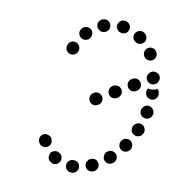

<svg xmlns="http://www.w3.org/2000/svg" viewBox="-111 -690 835 830"><g transform="rotate(-20 307.0 -275.5)"><path d="M167 -22Q163 -18 161 -14Q158 -9 158 -3Q157 8 164 17Q172 25 183 26L184 27Q190 27 195 25Q200 24 204 20Q209 17 211 12Q214 7 214 1Q215 -10 208 -19Q200 -27 189 -28H188Q182 -29 177 -27Q172 -25 167 -22ZM243 -1Q244 5 247 9Q250 14 255 17Q259 20 265 21Q270 22 275 21H277Q282 20 287 17Q291 14 295 9Q298 5 299 0Q300 -6 299 -11Q297 -22 287 -29Q278 -35 267 -33H265Q254 -31 248 -21Q241 -12 243 -1ZM80 -39Q75 -29 77 -18Q80 -7 90 -2L91 -1Q101 5 112 2Q123 -1 129 -11Q135 -21 132 -32Q129 -43 119 -48L118 -49Q108 -55 97 -52Q86 -49 80 -39ZM326 -41Q324 -36 324 -31Q324 -25 327 -20Q331 -10 342 -6Q353 -2 363 -7H365Q370 -10 373 -14Q377 -18 379 -23Q381 -28 380 -33Q380 -39 378 -44Q373 -54 362 -58Q352 -62 341 -57H340Q335 -54 331 -50Q328 -46 326 -41ZM403 -59Q406 -55 411 -52Q416 -49 421 -49Q426 -48 432 -49Q437 -51 441 -54L443 -55Q452 -62 453 -73Q455 -85 448 -94Q444 -98 440 -101Q435 -103 429 -104Q424 -105 419 -103Q413 -102 409 -99L408 -98Q399 -91 397 -79Q396 -68 403 -59ZM34 -112Q30 -109 26 -105Q22 -101 21 -96Q19 -91 19 -85Q20 -80 22 -75L23 -74Q28 -63 38 -60Q49 -56 59 -61Q70 -66 73 -77Q77 -88 72 -98L71 -99Q66 -110 55 -113Q45 -117 34 -112ZM469 -114Q477 -106 489 -107Q500 -108 508 -116L509 -117Q516 -126 515 -137Q515 -149 506 -156Q502 -160 497 -162Q491 -163 486 -163Q481 -163 476 -160Q471 -158 467 -154L466 -153Q459 -144 459 -133Q460 -121 469 -114ZM60 -167V-168Q61 -179 53 -188Q46 -197 35 -198Q29 -198 24 -197Q19 -195 15 -192Q11 -188 8 -183Q5 -179 5 -173V-171Q4 -166 6 -161Q7 -156 11 -151Q14 -147 19 -145Q24 -142 30 -142Q41 -140 50 -148Q58 -155 59 -166ZM510 -197Q512 -191 515 -187Q518 -183 523 -180Q533 -174 544 -177Q555 -180 561 -189V-191Q564 -195 565 -201Q566 -206 565 -212Q564 -212 564 -213Q564 -214 564 -214H563Q553 -214 544 -218Q535 -222 527 -229Q527 -230 527 -230Q523 -228 520 -225Q516 -223 514 -219L513 -218Q511 -213 510 -207Q509 -202 510 -197ZM328 -264Q328 -276 320 -284Q312 -292 301 -292H298Q287 -292 279 -284Q271 -276 271 -264Q271 -253 279 -245Q287 -237 298 -237H301Q312 -237 320 -245Q328 -253 328 -264ZM417 -264Q417 -276 409 -284Q400 -292 389 -292H386Q375 -292 367 -284Q359 -276 359 -264Q359 -253 367 -245Q375 -237 386 -237H389Q400 -237 409 -245Q417 -253 417 -264ZM505 -264Q505 -276 497 -284Q489 -292 477 -292H474Q463 -292 455 -284Q447 -276 447 -264Q447 -253 455 -245Q463 -237 474 -237H477Q489 -237 497 -245Q505 -253 505 -264ZM592 -264Q591 -276 583 -284Q575 -292 564 -292H563Q551 -292 543 -284Q535 -276 535 -264Q535 -253 543 -245Q551 -237 563 -237H564Q575 -237 583 -245Q591 -253 592 -264ZM587 -338Q598 -338 606 -346Q614 -354 614 -365V-367Q614 -378 606 -386Q598 -394 586 -394Q575 -394 567 -386Q559 -378 559 -366V-365Q559 -354 567 -346Q575 -338 587 -338ZM581 -423Q586 -425 589 -429Q593 -433 595 -438Q597 -444 597 -449Q597 -455 594 -460V-461Q589 -471 579 -475Q568 -479 558 -475Q553 -473 549 -469Q545 -465 543 -460Q541 -454 541 -449Q541 -444 544 -439V-437Q549 -427 559 -423Q570 -419 581 -423ZM300 -526Q296 -530 290 -532Q285 -533 280 -533Q274 -533 269 -530Q265 -528 261 -524Q260 -523 260 -522Q252 -513 253 -502Q254 -491 263 -483Q272 -476 283 -477Q295 -478 302 -487Q302 -487 303 -488Q310 -496 309 -508Q308 -519 300 -526ZM540 -499Q547 -508 545 -519Q544 -530 535 -537L534 -538Q530 -542 524 -543Q519 -545 514 -544Q508 -543 503 -541Q499 -538 495 -534Q492 -529 490 -524Q489 -519 490 -513Q490 -508 493 -503Q495 -499 500 -495L501 -494Q510 -487 521 -488Q533 -490 540 -499ZM383 -552Q380 -563 370 -569Q360 -575 349 -572H348Q337 -569 331 -560Q325 -550 328 -539Q330 -528 340 -522Q350 -516 361 -518L362 -519Q373 -522 379 -531Q385 -541 383 -552ZM468 -546Q469 -551 467 -557Q466 -562 463 -566Q460 -571 455 -574Q450 -576 445 -577L444 -578Q432 -579 423 -573Q414 -566 412 -555Q411 -549 413 -544Q414 -539 417 -534Q420 -530 425 -527Q430 -524 435 -523H436Q448 -521 457 -528Q466 -535 468 -546Z"/></g></svg>

Font: FRB American Cursive Guidelines Dotted Ultra
Style: Bold Italic
Weight: 1000
Italic angle: -25°
Version: Version 2.0;Modular Font Editor K font №1